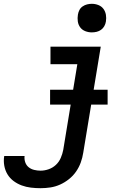

<svg xmlns="http://www.w3.org/2000/svg" viewBox="-81 -775 701 1008"><path d="M132 213Q106 213 81 210Q56 207 33 198.5Q10 190 -9.5 175.5Q-29 161 -41.5 140.5Q-54 120 -58.5 95Q-63 70 -59 45Q-59 45 -59 44.5Q-59 44 -58 44H48Q48 44 48 44Q48 44 48 44Q46 61 51.5 77Q57 93 69.5 103Q82 113 98.5 117Q115 121 132 121Q153 121 174.5 113.5Q196 106 212.5 90.5Q229 75 238 54Q247 33 251 12L325 -438H184V-530H448L356 27Q352 53 343 78Q334 103 318.5 125.5Q303 148 281 165.5Q259 183 234.5 194Q210 205 184 209Q158 213 132 213ZM401 -605Q383 -605 366.5 -611.5Q350 -618 340 -631.5Q330 -645 327.5 -662.5Q325 -680 328 -698Q330 -711 336 -722.5Q342 -734 353 -741.5Q364 -749 376.5 -752Q389 -755 401 -755Q419 -755 435.5 -748.5Q452 -742 462 -728.5Q472 -715 475 -697.5Q478 -680 475 -662Q473 -649 466.5 -637.5Q460 -626 449.5 -618.5Q439 -611 426.5 -608Q414 -605 401 -605ZM182 -226V-304H484V-226Z"/></svg>

Font: Iosevka Curly Slab SmBdExObl
Style: Regular
Weight: 600
Width: 7
Italic angle: -9°
Monospace: yes
Designer: Belleve Invis
Foundry: Belleve Invis
Version: Version 11.1.0; ttfautohint (v1.8.3)